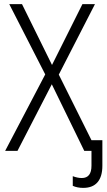

<svg xmlns="http://www.w3.org/2000/svg" viewBox="-20 -734 519 934"><path d="M334 170V123Q357 132 378 132Q425 132 425 72V0H390L232 -324L65 0H5L200 -372L25 -714H87L233 -418L381 -714H442L266 -371L425 -52H478V72Q478 125 454.5 152.5Q431 180 385 180Q356 180 334 170Z"/></svg>

Font: Noto Sans UI NarrowLight
Style: Regular
Weight: 300
Width: 4
Designer: Monotype Design Team
Foundry: Monotype Imaging Inc.
Version: Version 1.001